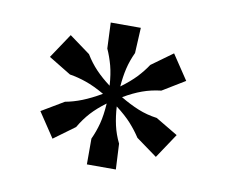

<svg xmlns="http://www.w3.org/2000/svg" viewBox="-52 -640 581 494"><g transform="rotate(10 239.0 -393.0)"><path d="M203.1 -208V-275.4Q212.4 -295.4 218.3 -317.6Q224.1 -339.8 226.1 -371.1Q203.6 -354.5 187.7 -337.2Q171.9 -319.8 159.2 -297.9L104.5 -257.8L61.5 -322.3L119.6 -356.9Q141.1 -360.8 163.3 -369.6Q185.5 -378.4 212.4 -394Q185.1 -409.7 163.3 -417.2Q141.6 -424.8 120.1 -428.2L61.5 -463.9L104.5 -528.3L159.2 -488.3Q171.9 -467.3 188.2 -450.2Q204.6 -433.1 225.6 -417.5Q223.6 -447.8 217.8 -469.5Q211.9 -491.2 203.1 -510.7L200.2 -578.1H278.8L275.4 -511.7Q265.1 -489.7 260 -468Q254.9 -446.3 252.9 -420.4Q277.3 -438.5 292.7 -454.8Q308.1 -471.2 319.3 -488.3L374.5 -528.3L417.5 -463.9L358.9 -428.2Q333 -425.3 310.1 -417Q287.1 -408.7 262.2 -394Q286.6 -379.4 309.8 -369.9Q333 -360.4 359.4 -356.9L417.5 -322.3L374.5 -257.8L319.3 -297.9Q307.6 -315.9 292.7 -332.5Q277.8 -349.1 252.9 -368.2Q254.4 -342.3 259.5 -319.6Q264.6 -296.9 275.4 -274.9L278.8 -208Z"/></g></svg>

Font: Kameron Medium
Style: Regular
Weight: 500
Designer: Vernon Adams
Foundry: Vernon Adams
Version: Version 1.100